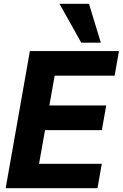

<svg xmlns="http://www.w3.org/2000/svg" viewBox="-20 -995 649 1015"><path d="M138 -725H609L586 -595H269L241 -437.5H541.5L518.5 -307H218L186.5 -129H518L495.5 0H10ZM294.5 -975H450.5L513 -769.5H409.5Z"/></svg>

Font: JuliaMono ExtraBold
Style: Italic
Weight: 800
Italic angle: -9°
Monospace: yes
Designer: cormullion
Foundry: corm
Version: Version 0.057; ttfautohint (v1.8.4)